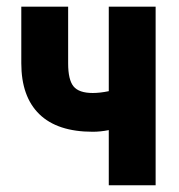

<svg xmlns="http://www.w3.org/2000/svg" viewBox="-20 -548 530 568"><path d="M440.4 0H301.8V-163.1Q277.3 -158.2 254.4 -158.2Q149.9 -158.2 96.4 -210.2Q43 -262.2 43 -360.8V-528.3H181.6V-360.4Q181.6 -312 197.5 -292.5Q213.4 -272.9 254.4 -272.9Q275.9 -272.9 301.8 -278.3V-528.3H440.4Z"/></svg>

Font: Roboto Condensed
Style: Bold
Weight: 700
Designer: Google
Version: Version 2.134; 2016